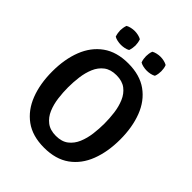

<svg xmlns="http://www.w3.org/2000/svg" viewBox="-240 -994 1143 1143"><g transform="rotate(45 331.0 -423.0)"><path d="M44 -342Q44 -445.5 75.2 -525.5Q106.5 -605.5 170 -651Q233.5 -696.5 330.5 -696.5Q428.5 -696.5 492 -650.8Q555.5 -605 586.2 -524.8Q617 -444.5 617 -342Q617 -238.5 586 -158Q555 -77.5 491.5 -32Q428 13.5 330.5 13.5Q232.5 13.5 169.2 -32.5Q106 -78.5 75 -158.8Q44 -239 44 -342ZM177.5 -342Q177.5 -299 183.2 -254Q189 -209 205 -171Q221 -133 251.5 -109.5Q282 -86 330.5 -86Q379.5 -86 409.8 -109.5Q440 -133 456 -171Q472 -209 477.8 -254Q483.5 -299 483.5 -342Q483.5 -385 477.8 -429.8Q472 -474.5 456 -512.5Q440 -550.5 409.8 -573.8Q379.5 -597 330.5 -597Q282 -597 251.5 -573.8Q221 -550.5 205 -512.5Q189 -474.5 183.2 -429.8Q177.5 -385 177.5 -342ZM438.5 -743Q424 -743 408.8 -746.2Q393.5 -749.5 382.5 -756Q378 -767.5 376.2 -779.8Q374.5 -792 374.5 -801.5Q374.5 -810.5 376.2 -823Q378 -835.5 382.5 -846.5Q393.5 -853 408.8 -856.5Q424 -860 438.5 -860Q453 -860 468.2 -856.5Q483.5 -853 494.5 -846.5Q499 -835.5 500.8 -823Q502.5 -810.5 502.5 -801.5Q502.5 -792 500.8 -779.8Q499 -767.5 494.5 -756Q483.5 -749.5 468.2 -746.2Q453 -743 438.5 -743ZM221.5 -743Q207 -743 191.5 -746.2Q176 -749.5 165 -756Q161 -767.5 159 -779.8Q157 -792 157 -801.5Q157 -810.5 159 -823Q161 -835.5 165 -846.5Q176 -853 191.5 -856.5Q207 -860 221.5 -860Q235.5 -860 251 -856.5Q266.5 -853 277.5 -846.5Q281.5 -835.5 283.5 -823Q285.5 -810.5 285.5 -801.5Q285.5 -792 283.5 -779.8Q281.5 -767.5 277.5 -756Q266.5 -749.5 251 -746.2Q235.5 -743 221.5 -743Z"/></g></svg>

Font: Signika Negative SC SemiBold
Style: Regular
Weight: 600
Designer: Anna Giedryś
Foundry: Anna Giedryś
Version: Version 2.000; ttfautohint (v1.8.3) -l 8 -r 50 -G 200 -x 9 -